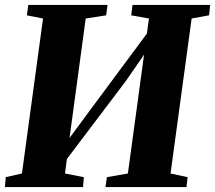

<svg xmlns="http://www.w3.org/2000/svg" viewBox="-23 -763 877 783"><path d="M-3 0 0.5 -40.5 66.5 -55.5 152.5 -687.5 86.5 -700.5 92.5 -743H415.5L410 -700.5L326.5 -687.5L252 -137L222 -148L344.5 -314L615 -678.5L568 -569.5L584.5 -687.5L512 -700.5L517.5 -743H834L829.5 -700.5L758.5 -687.5L672.5 -55.5L742 -40.5L737.5 0H407L413 -40.5L498.5 -55.5L571.5 -591.5L601 -593L490.5 -433L207 -58L254 -146.5L242 -55.5L319 -40.5L315.5 0Z"/></svg>

Font: Merriweather 60pt Black
Style: Italic
Weight: 900
Italic angle: -7.8°
Version: Version 2.101